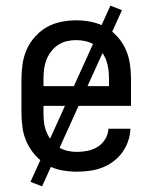

<svg xmlns="http://www.w3.org/2000/svg" viewBox="-20 -600 540 680"><path d="M252 8Q225 8 198 3Q171 -2 147.5 -15.5Q124 -29 105.5 -49.5Q87 -70 75.5 -94.5Q64 -119 60 -146Q56 -173 56 -200V-320Q56 -347 60 -374Q64 -401 75 -425.5Q86 -450 104.5 -470.5Q123 -491 146 -504Q169 -517 196 -522.5Q223 -528 250 -528Q277 -528 304 -522.5Q331 -517 354 -504Q377 -491 395.5 -470.5Q414 -450 425 -425.5Q436 -401 440 -374Q444 -347 444 -320V-225H134V-200Q134 -183 136 -166Q138 -149 144.5 -133Q151 -117 161.5 -103Q172 -89 186.5 -79.5Q201 -70 218 -66Q235 -62 252 -62Q271 -62 290.5 -66Q310 -70 326 -80Q342 -90 352.5 -107Q363 -124 364 -144H442Q441 -121 433.5 -99.5Q426 -78 412.5 -59.5Q399 -41 380.5 -27.5Q362 -14 341 -6Q320 2 297 5Q274 8 252 8ZM366 -295V-320Q366 -337 364 -354Q362 -371 356 -387Q350 -403 339.5 -417Q329 -431 315 -440.5Q301 -450 284 -454Q267 -458 250 -458Q233 -458 216 -454Q199 -450 185 -440.5Q171 -431 160.5 -417Q150 -403 144 -387Q138 -371 136 -354Q134 -337 134 -320V-295ZM129 60 88 44 371 -580 412 -564Z"/></svg>

Font: Iosevka Fuck
Style: Regular
Weight: 400
Monospace: yes
Designer: Belleve Invis
Foundry: Belleve Invis
Version: Version 28.0.7; ttfautohint (v1.8.3)